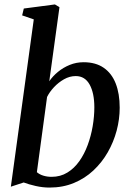

<svg xmlns="http://www.w3.org/2000/svg" viewBox="-20 -837 593 867"><path d="M202.5 -470Q218 -493 241.8 -512.5Q265.5 -532 295 -544Q324.5 -556 357.5 -556Q412 -556 448.2 -531Q484.5 -506 502.5 -460Q520.5 -414 520.5 -350.5Q520.5 -299 506.8 -247.2Q493 -195.5 466.5 -149.2Q440 -103 401.5 -67Q363 -31 313.2 -10.5Q263.5 10 203.5 10Q173 10 141 2.8Q109 -4.5 87 -13L29 6L132.5 -749.5L80 -767.5L87.5 -798.5L228 -817L248.5 -804.5ZM146.5 -59.5Q158.5 -49 175.8 -43.8Q193 -38.5 213 -38.5Q253 -38.5 284.2 -57.8Q315.5 -77 338.2 -109.2Q361 -141.5 376 -182.2Q391 -223 398.5 -267Q406 -311 406 -352.5Q406 -416.5 384.8 -455Q363.5 -493.5 322 -493.5Q294.5 -493.5 269 -479Q243.5 -464.5 223.5 -443Q203.5 -421.5 192.5 -399Z"/></svg>

Font: Merriweather 48pt Medium
Style: Italic
Weight: 500
Italic angle: -7.8°
Version: Version 2.101